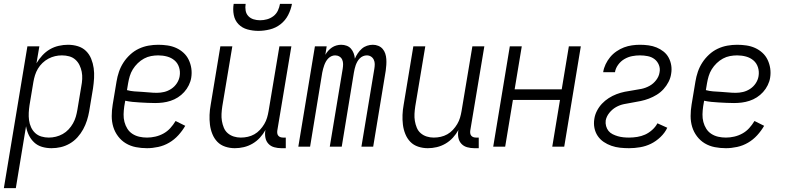

<svg xmlns="http://www.w3.org/2000/svg" viewBox="-46 -760 4066 995"><path d="M-26 215 96 -520H158L143 -432Q156 -454 173.5 -473Q191 -492 212.5 -504.5Q234 -517 258.5 -522.5Q283 -528 306 -528Q333 -528 357.5 -520.5Q382 -513 399.5 -496Q417 -479 426.5 -455.5Q436 -432 439.5 -407Q443 -382 441.5 -355.5Q440 -329 436 -302L416 -182Q412 -159 404.5 -135.5Q397 -112 385 -90Q373 -68 355.5 -48.5Q338 -29 315.5 -16Q293 -3 269 2.5Q245 8 221 8Q195 8 171.5 1Q148 -6 131 -22Q114 -38 103.5 -59.5Q93 -81 89 -106L36 215ZM207 -47Q225 -47 243.5 -51.5Q262 -56 279 -65.5Q296 -75 309.5 -89.5Q323 -104 332.5 -121Q342 -138 347 -155.5Q352 -173 355 -191L375 -311Q379 -331 380 -350.5Q381 -370 377.5 -388Q374 -406 366 -422.5Q358 -439 344.5 -451Q331 -463 313 -468Q295 -473 275 -473Q257 -473 239.5 -469Q222 -465 205 -456Q188 -447 174 -433.5Q160 -420 150.5 -404Q141 -388 135.5 -370.5Q130 -353 127 -335L107 -215Q104 -195 103 -175.5Q102 -156 104.5 -137Q107 -118 115 -100.5Q123 -83 136.5 -70.5Q150 -58 168.5 -52.5Q187 -47 207 -47Z M716 8Q686 8 658 2.5Q630 -3 606.5 -17Q583 -31 566 -53.5Q549 -76 541 -102.5Q533 -129 533 -158.5Q533 -188 538 -218L558 -338Q562 -363 570.5 -388Q579 -413 593.5 -435.5Q608 -458 628.5 -477Q649 -496 673.5 -507.5Q698 -519 723.5 -523.5Q749 -528 774 -528Q798 -528 822 -524.5Q846 -521 867 -511.5Q888 -502 905 -486.5Q922 -471 932 -450Q942 -429 945.5 -405.5Q949 -382 945 -357Q942 -338 932.5 -318.5Q923 -299 908.5 -283Q894 -267 876 -255.5Q858 -244 838 -237.5Q818 -231 798 -228.5Q778 -226 758 -226Q738 -226 718.5 -227Q699 -228 679.5 -229Q660 -230 640.5 -232Q621 -234 603 -238L598 -209Q595 -188 594.5 -167.5Q594 -147 599 -128Q604 -109 614 -93Q624 -77 640 -66.5Q656 -56 675.5 -51.5Q695 -47 716 -47Q737 -47 759 -52Q781 -57 801 -68Q821 -79 836.5 -96Q852 -113 864 -133L914 -108Q899 -82 878 -59Q857 -36 830.5 -20.5Q804 -5 774 1.5Q744 8 716 8ZM767 -279Q786 -279 805 -283.5Q824 -288 841.5 -299.5Q859 -311 870.5 -328.5Q882 -346 885 -365Q889 -389 882 -411Q875 -433 858.5 -447Q842 -461 820 -467Q798 -473 774 -473Q756 -473 737 -469.5Q718 -466 700.5 -456.5Q683 -447 668 -432.5Q653 -418 642.5 -401Q632 -384 626.5 -365.5Q621 -347 618 -329L612 -293Q630 -288 649.5 -286.5Q669 -285 689 -284Q709 -283 728 -281Q747 -279 767 -279Z M1171 8Q1145 8 1121 0Q1097 -8 1080.5 -25Q1064 -42 1054.5 -65.5Q1045 -89 1042 -114Q1039 -139 1040 -165Q1041 -191 1046 -218L1096 -520H1158L1106 -209Q1103 -189 1102 -170Q1101 -151 1104 -133Q1107 -115 1114 -98Q1121 -81 1134.5 -69.5Q1148 -58 1165.5 -52.5Q1183 -47 1202 -47Q1220 -47 1238 -51Q1256 -55 1272 -64Q1288 -73 1301 -87Q1314 -101 1323.5 -117Q1333 -133 1338 -150Q1343 -167 1346 -185L1402 -520H1464L1391 -83Q1390 -76 1391 -69Q1392 -62 1396 -57Q1400 -52 1406.5 -49.5Q1413 -47 1421 -47H1435V8H1412Q1393 8 1375 3Q1357 -2 1345 -15Q1333 -28 1329.5 -46Q1326 -64 1329 -83L1330 -87Q1318 -65 1301 -46.5Q1284 -28 1262.5 -15.5Q1241 -3 1217.5 2.5Q1194 8 1171 8ZM1293 -600Q1264 -600 1236.5 -607.5Q1209 -615 1190 -634.5Q1171 -654 1165.5 -682.5Q1160 -711 1165 -740H1227Q1224 -722 1227 -705Q1230 -688 1241 -676.5Q1252 -665 1268 -660Q1284 -655 1302 -655Q1320 -655 1338 -660Q1356 -665 1371 -676.5Q1386 -688 1394 -705Q1402 -722 1405 -740H1467Q1462 -711 1447.5 -682.5Q1433 -654 1408 -634.5Q1383 -615 1352.5 -607.5Q1322 -600 1293 -600Z M1500 0 1586 -520H1647L1640 -476Q1646 -487 1655 -497Q1664 -507 1674.5 -514Q1685 -521 1697.5 -524.5Q1710 -528 1722 -528Q1737 -528 1750.5 -523Q1764 -518 1773 -507.5Q1782 -497 1787 -483.5Q1792 -470 1793 -456Q1799 -470 1808 -483.5Q1817 -497 1829 -507.5Q1841 -518 1856 -523Q1871 -528 1886 -528Q1901 -528 1914.5 -522.5Q1928 -517 1937 -506.5Q1946 -496 1950.5 -482.5Q1955 -469 1956 -454Q1957 -439 1956 -424Q1955 -409 1953 -394L1888 0H1827L1894 -404Q1896 -416 1896 -428Q1896 -440 1891 -450.5Q1886 -461 1876.5 -467Q1867 -473 1855 -473Q1845 -473 1835.5 -469Q1826 -465 1818.5 -457.5Q1811 -450 1806 -441Q1801 -432 1797.5 -422.5Q1794 -413 1792 -403.5Q1790 -394 1788 -384L1725 0H1663L1730 -404Q1732 -416 1732 -428Q1732 -440 1727.5 -450.5Q1723 -461 1713 -467Q1703 -473 1691 -473Q1681 -473 1672 -469Q1663 -465 1655.5 -457.5Q1648 -450 1643 -441Q1638 -432 1634.5 -422.5Q1631 -413 1628.5 -403.5Q1626 -394 1624 -384L1561 0Z M2171 8Q2145 8 2121 0Q2097 -8 2080.5 -25Q2064 -42 2054.5 -65.5Q2045 -89 2042 -114Q2039 -139 2040 -165Q2041 -191 2046 -218L2096 -520H2158L2106 -209Q2103 -189 2102 -170Q2101 -151 2104 -133Q2107 -115 2114 -98Q2121 -81 2134.5 -69.5Q2148 -58 2165.5 -52.5Q2183 -47 2202 -47Q2220 -47 2238 -51Q2256 -55 2272 -64Q2288 -73 2301 -87Q2314 -101 2323.5 -117Q2333 -133 2338 -150Q2343 -167 2346 -185L2402 -520H2464L2391 -83Q2390 -76 2391 -69Q2392 -62 2396 -57Q2400 -52 2406.5 -49.5Q2413 -47 2421 -47H2435V8H2412Q2393 8 2375 3Q2357 -2 2345 -15Q2333 -28 2329.5 -46Q2326 -64 2329 -83L2330 -87Q2318 -65 2301 -46.5Q2284 -28 2262.5 -15.5Q2241 -3 2217.5 2.5Q2194 8 2171 8Z M2510 0 2596 -520H2658L2621 -297H2865L2902 -520H2964L2878 0H2816L2856 -242H2612L2572 0Z M3214 8Q3190 8 3167 5.5Q3144 3 3122.5 -4.5Q3101 -12 3082.5 -24.5Q3064 -37 3051.5 -55.5Q3039 -74 3034.5 -97Q3030 -120 3034 -144Q3037 -165 3047.5 -185.5Q3058 -206 3073.5 -222.5Q3089 -239 3108.5 -251.5Q3128 -264 3149 -272Q3170 -280 3192 -284.5Q3214 -289 3235.5 -292Q3257 -295 3278.5 -299.5Q3300 -304 3320 -315Q3340 -326 3354.5 -345Q3369 -364 3372 -385Q3376 -405 3368.5 -423.5Q3361 -442 3346 -453.5Q3331 -465 3311 -469Q3291 -473 3270 -473Q3250 -473 3229.5 -469Q3209 -465 3190 -454Q3171 -443 3157.5 -424.5Q3144 -406 3141 -386H3080V-387Q3083 -407 3092.5 -427Q3102 -447 3116 -464Q3130 -481 3149 -494Q3168 -507 3188 -514.5Q3208 -522 3229 -525Q3250 -528 3270 -528Q3293 -528 3315 -525Q3337 -522 3356.5 -514Q3376 -506 3392.5 -493Q3409 -480 3419 -461.5Q3429 -443 3432.5 -421.5Q3436 -400 3432 -377Q3429 -356 3418.5 -335.5Q3408 -315 3392.5 -298Q3377 -281 3357.5 -269Q3338 -257 3317 -249Q3296 -241 3274.5 -236.5Q3253 -232 3231.5 -228.5Q3210 -225 3188 -220.5Q3166 -216 3146.5 -205Q3127 -194 3112 -175.5Q3097 -157 3093 -136Q3091 -121 3095 -106.5Q3099 -92 3107.5 -81.5Q3116 -71 3129 -64.5Q3142 -58 3156 -54Q3170 -50 3184.5 -48.5Q3199 -47 3214 -47Q3235 -47 3256.5 -50.5Q3278 -54 3297 -62.5Q3316 -71 3333.5 -86.5Q3351 -102 3361 -121L3412 -98Q3400 -72 3377 -50Q3354 -28 3327.5 -15Q3301 -2 3271.5 3Q3242 8 3214 8Z M3716 8Q3686 8 3658 2.5Q3630 -3 3606.5 -17Q3583 -31 3566 -53.5Q3549 -76 3541 -102.5Q3533 -129 3533 -158.5Q3533 -188 3538 -218L3558 -338Q3562 -363 3570.5 -388Q3579 -413 3593.5 -435.5Q3608 -458 3628.5 -477Q3649 -496 3673.5 -507.5Q3698 -519 3723.5 -523.5Q3749 -528 3774 -528Q3798 -528 3822 -524.5Q3846 -521 3867 -511.5Q3888 -502 3905 -486.5Q3922 -471 3932 -450Q3942 -429 3945.5 -405.5Q3949 -382 3945 -357Q3942 -338 3932.5 -318.5Q3923 -299 3908.5 -283Q3894 -267 3876 -255.5Q3858 -244 3838 -237.5Q3818 -231 3798 -228.5Q3778 -226 3758 -226Q3738 -226 3718.5 -227Q3699 -228 3679.5 -229Q3660 -230 3640.5 -232Q3621 -234 3603 -238L3598 -209Q3595 -188 3594.5 -167.5Q3594 -147 3599 -128Q3604 -109 3614 -93Q3624 -77 3640 -66.5Q3656 -56 3675.5 -51.5Q3695 -47 3716 -47Q3737 -47 3759 -52Q3781 -57 3801 -68Q3821 -79 3836.5 -96Q3852 -113 3864 -133L3914 -108Q3899 -82 3878 -59Q3857 -36 3830.5 -20.5Q3804 -5 3774 1.5Q3744 8 3716 8ZM3767 -279Q3786 -279 3805 -283.5Q3824 -288 3841.5 -299.5Q3859 -311 3870.5 -328.5Q3882 -346 3885 -365Q3889 -389 3882 -411Q3875 -433 3858.5 -447Q3842 -461 3820 -467Q3798 -473 3774 -473Q3756 -473 3737 -469.5Q3718 -466 3700.5 -456.5Q3683 -447 3668 -432.5Q3653 -418 3642.5 -401Q3632 -384 3626.5 -365.5Q3621 -347 3618 -329L3612 -293Q3630 -288 3649.5 -286.5Q3669 -285 3689 -284Q3709 -283 3728 -281Q3747 -279 3767 -279Z"/></svg>

Font: Iosevka Curly Light
Style: Italic
Weight: 300
Italic angle: -9°
Monospace: yes
Designer: Belleve Invis
Foundry: Belleve Invis
Version: Version 22.1.2; ttfautohint (v1.8.4)